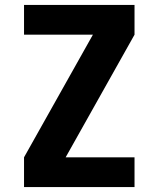

<svg xmlns="http://www.w3.org/2000/svg" viewBox="-20 -755 640 775"><path d="M77 0V-120L355 -615H77V-735H523V-615L245 -120H523V0Z"/></svg>

Font: Iosevka Aile Heavy
Style: Regular
Weight: 900
Designer: Belleve Invis
Foundry: Belleve Invis
Version: Version 31.1.0; ttfautohint (v1.8.4)